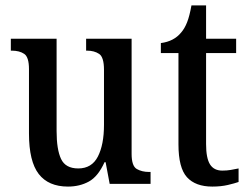

<svg xmlns="http://www.w3.org/2000/svg" viewBox="-20 -679 919 709"><path d="M231 10Q159 10 123 -36.5Q87 -83 87 -186V-424Q87 -468 69.5 -480Q52 -492 23 -492H20V-536H189V-195Q189 -127 205.5 -92Q222 -57 269 -57Q319 -57 341.5 -101Q364 -145 364 -218V-421Q364 -468 346 -480Q328 -492 301 -492H298V-536H466V-111Q466 -66 485 -55Q504 -44 531 -44H536V0H385L370 -80H366Q342 -27 308 -8.5Q274 10 231 10Z M764 10Q702 10 670.5 -24.5Q639 -59 639 -146V-483H574V-520Q622 -526 649 -559Q662 -574 671 -597Q680 -620 687 -659H741V-536H852V-483H741V-147Q741 -95 755.5 -72Q770 -49 801 -49Q818 -49 832 -51.5Q846 -54 861 -57V-7Q847 -2 821.5 4Q796 10 764 10Z"/></svg>

Font: Noto Serif Tamil Condensed Medium
Style: Regular
Weight: 500
Width: 3
Designer: Indian Type Foundry, Tom Grace, and the Monotype Design Team
Foundry: Monotype Imaging Inc.
Version: Version 2.004; ttfautohint (v1.8.4.7-5d5b)